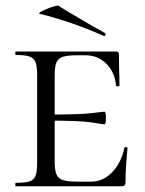

<svg xmlns="http://www.w3.org/2000/svg" viewBox="-20 -647 504 667"><path d="M35 -12Q68 -12 83 -17Q98 -22 103.5 -36.5Q109 -51 109 -81V-387Q109 -417 103.5 -431Q98 -445 83 -450.5Q68 -456 35 -456Q33 -456 33 -462Q33 -468 35 -468H383Q393 -468 393 -460L394 -398Q395 -379 395 -350Q395 -347 389 -347Q383 -347 383 -350Q379 -396 349.5 -425.5Q320 -455 277 -455H249Q214 -455 198 -449.5Q182 -444 176 -430Q170 -416 170 -386V-85Q170 -56 176 -41.5Q182 -27 198.5 -21.5Q215 -16 249 -16H297Q338 -16 369.5 -48.5Q401 -81 412 -133Q412 -136 417.5 -136Q423 -136 423 -133Q416 -61 416 -15Q416 -7 413 -3.5Q410 0 401 0H35Q33 0 33 -6Q33 -12 35 -12ZM145 -228V-249Q259 -249 298.5 -254Q338 -259 343 -259Q348 -259 348 -238Q348 -215 343 -215Q339 -215 299.5 -221.5Q260 -228 145 -228ZM118 -599Q111 -600 125.5 -608Q140 -616 159.5 -622.5Q179 -629 183 -627L212 -609Q311 -550 345 -532Q347 -531 347 -528Q347 -525 345 -523Q343 -521 341 -522Q228 -572 118 -599Z"/></svg>

Font: Cormorant SC
Style: Regular
Weight: 400
Designer: Christian Thalmann (Catharsis Fonts)
Foundry: Catharsis Fonts
Version: Version 4.000